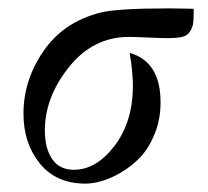

<svg xmlns="http://www.w3.org/2000/svg" viewBox="-20 -430 496 458"><path d="M442 -409V-402Q442 -382 440.5 -373Q439 -364 433 -354.5Q427 -345 414.5 -342Q402 -339 379 -339Q365 -339 332.5 -340.5Q300 -342 288 -342Q202 -342 144.5 -270Q87 -198 87 -119Q87 -76 104.5 -50.5Q122 -25 156 -25Q210 -25 253.5 -82.5Q297 -140 297 -225Q297 -237 296 -249.5Q295 -262 294 -271.5Q293 -281 291.5 -289Q290 -297 290 -300L289 -304Q363 -283 363 -186Q363 -146 349.5 -112Q336 -78 316 -56.5Q296 -35 271 -20Q246 -5 224 1.5Q202 8 184 8Q114 8 75 -40Q36 -88 36 -159Q36 -239 84 -308.5Q132 -378 220 -400Q259 -410 384 -410Q400 -410 420 -409.5Q440 -409 442 -409Z"/></svg>

Font: GFS BodoniClassic
Style: Regular
Weight: 400
Designer: George D. Matthiopoulos
Foundry: George D. Matthiopoulos
Version: Macromedia Fontographer 4.1.5 140901